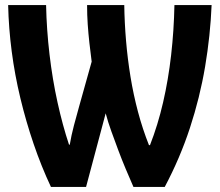

<svg xmlns="http://www.w3.org/2000/svg" viewBox="-20 -734 864 754"><path d="M180 0Q142 -81 112 -169Q82 -257 60 -348.5Q38 -440 26 -532Q14 -624 12 -714H161Q163 -618 174.5 -520Q186 -422 206 -331.5Q226 -241 251 -166H254Q260 -202 270.5 -242Q281 -282 291 -317L340 -492Q335 -530 331 -566Q327 -602 324.5 -638.5Q322 -675 322 -714H468Q469 -645 475 -574Q481 -503 492.5 -432.5Q504 -362 522 -294.5Q540 -227 565 -164H569Q600 -243 620.5 -332Q641 -421 652 -517.5Q663 -614 665 -714H811Q806 -594 785.5 -472.5Q765 -351 726 -232Q687 -113 627 0H504Q489 -34 473.5 -71Q458 -108 444 -145.5Q430 -183 417 -219Q404 -255 395 -289L318 0Z"/></svg>

Font: Noto Sans Display Condensed
Style: Bold
Weight: 700
Width: 3
Designer: Monotype Design Team
Foundry: Monotype Imaging Inc.
Version: Version 2.003